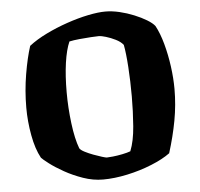

<svg xmlns="http://www.w3.org/2000/svg" viewBox="-52 -773 862 827"><g transform="rotate(-5 379.5 -360.0)"><path d="M361 0Q318 0 275 -15Q232 -30 195.5 -50.5Q159 -71 134 -90Q109 -109 102 -117Q80 -157 69 -217.5Q58 -278 58 -337Q58 -410 70 -481Q82 -552 98 -601Q130 -626 174 -647.5Q218 -669 266 -685.5Q314 -702 358 -711Q402 -720 433 -720Q462 -720 494 -712.5Q526 -705 556.5 -692.5Q587 -680 610 -666Q633 -652 643 -639Q661 -606 674 -558.5Q687 -511 694 -459.5Q701 -408 701 -362Q701 -293 688.5 -225.5Q676 -158 654 -88Q623 -65 572.5 -44.5Q522 -24 466 -12Q410 0 361 0ZM385 -93Q392 -93 411.5 -95Q431 -97 453 -101.5Q475 -106 488 -111Q505 -153 510 -217.5Q515 -282 515 -346Q515 -412 511 -473Q507 -534 500 -570Q489 -584 468 -594.5Q447 -605 426.5 -611Q406 -617 397 -617Q386 -617 362 -615.5Q338 -614 312 -611.5Q286 -609 268 -605Q253 -571 245 -515Q237 -459 237 -388Q237 -321 245.5 -253Q254 -185 270 -143Q275 -135 291.5 -126.5Q308 -118 328 -110.5Q348 -103 364.5 -98Q381 -93 385 -93Z"/></g></svg>

Font: Texturina Black
Style: Regular
Weight: 900
Designer: Guillermo Torres Carreño
Foundry: Omnibus-Type
Version: Version 1.002; ttfautohint (v1.8.3)